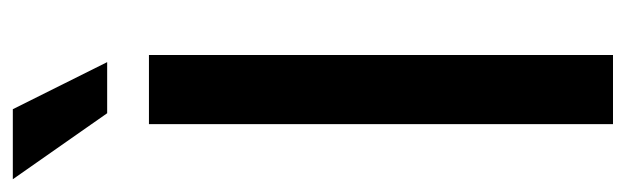

<svg xmlns="http://www.w3.org/2000/svg" viewBox="-380 -621 981 301"><g transform="rotate(-90 110.5 -470.5)"><path d="M174.8 -727.5V0H66.4V-727.5ZM83.5 -793 -20 -940.9H89.8L163.6 -793Z"/></g></svg>

Font: Inter Display Medium
Style: Regular
Weight: 500
Designer: Rasmus Andersson
Foundry: rsms
Version: Version 4.001;git-9221beed3